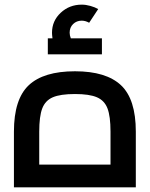

<svg xmlns="http://www.w3.org/2000/svg" viewBox="-20 -807 645 827"><path d="M565 -240V0H40V-240Q40 -380 104 -440Q168 -500 303 -500Q437 -500 501 -440Q565 -380 565 -240ZM149 -240V-98H456V-240Q456 -306 443 -340Q430 -374 397.5 -388Q365 -402 303 -402Q240 -402 207.5 -388Q175 -374 162 -340Q149 -306 149 -240ZM419 -642V-573H186V-642H206Q204 -658 204 -666Q204 -717 241.5 -752Q279 -787 332 -787Q350 -787 369.5 -781.5Q389 -776 403 -768L364 -709Q348 -718 332 -718Q310 -718 295 -703.5Q280 -689 280 -666Q280 -655 285 -642Z"/></svg>

Font: Cairo SemiBold
Style: Regular
Weight: 600
Designer: Mohamed Gaber, Accademia di Belle Arti di Urbino and others
Foundry: Kief Type Foundry, Accademia di Belle Arti di Urbino and others
Version: Version 3.011